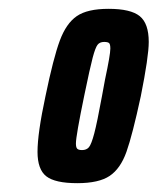

<svg xmlns="http://www.w3.org/2000/svg" viewBox="-20 -716 357 435"><path d="M65 -372Q65 -414 83 -498Q101 -585 115.5 -624Q130 -663 154 -679.5Q178 -696 226 -696Q276 -696 296.5 -679.5Q317 -663 317 -621Q317 -588 299 -498Q280 -410 266.5 -372Q253 -334 228.5 -317.5Q204 -301 155 -301Q105 -301 85 -316.5Q65 -332 65 -372ZM211 -498 218 -536Q230 -592 230 -606Q230 -616 227 -618.5Q224 -621 216 -621Q206 -621 201 -614.5Q196 -608 190 -585.5Q184 -563 171 -500Q152 -408 152 -391Q152 -382 155 -379Q158 -376 166 -376Q176 -376 181.5 -382.5Q187 -389 193.5 -413.5Q200 -438 211 -498Z"/></svg>

Font: Saira Ultra Condensed ExtraBold
Style: Italic
Weight: 800
Width: 1
Italic angle: -12°
Designer: Hector Gatti with collaboration of the Omnibus-Type team
Foundry: Omnibus-Type
Version: Version 1.001; ttfautohint (v1.8)